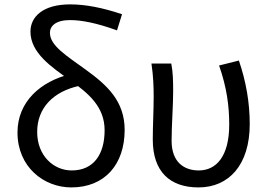

<svg xmlns="http://www.w3.org/2000/svg" viewBox="-20 -829 1203 863"><path d="M300.4 13.4C451.9 13.4 540.3 -91.1 540.3 -245C540.3 -375.2 460.6 -446.7 367.1 -514.6C279.4 -578.6 204.4 -623.1 204.4 -681.8C204.4 -711.9 230.6 -738.7 294.1 -738.7C347 -738.7 413.7 -725.8 505.9 -692.5L528.5 -765C438.4 -795.2 363.1 -809.3 295.4 -809.3C171.7 -809.3 116.9 -752.7 116.9 -687.2C116.9 -591.9 209.5 -528.6 297.6 -466.6C378.3 -408.9 450.2 -348.9 450.2 -243.6C450.2 -134.9 400.7 -62.9 302.4 -62.9C221 -62.9 147.1 -128.9 147.1 -236C147.1 -343.1 218.5 -417.9 337.8 -443.5L293.8 -495C164.6 -463.2 58.6 -373.6 58.6 -233.4C58.6 -78.5 177 13.4 300.4 13.4Z M872.3 13.4C1008.2 13.4 1102.5 -87.1 1102.5 -271.3C1102.5 -367.8 1086.1 -462.1 1053.8 -556.8L964.7 -534.6C999.7 -435.3 1010.3 -350.8 1010.3 -268.8C1010.3 -126.5 952.2 -62.9 873.5 -62.9C808.5 -62.9 751.3 -98.8 751.3 -196.5C751.3 -263.3 758.3 -355.6 758.3 -416C758.3 -463.9 757.6 -505 749.8 -543.4H660.7C669.3 -486.5 670.7 -437.6 670.7 -394.4C670.7 -330.1 666.7 -266.1 666.7 -201.7C666.7 -58.3 742.8 13.4 872.3 13.4Z"/></svg>

Font: Source Han Sans JP VF
Style: Regular
Weight: 250
Designer: Ryoko NISHIZUKA 西塚涼子 (kana, bopomofo & ideographs); Paul D. Hunt (Latin, Greek & Cyrillic); Sandoll Communications 산돌커뮤니
Foundry: Adobe
Version: Version 2.004;hotconv 1.0.118;makeotfexe 2.5.65603